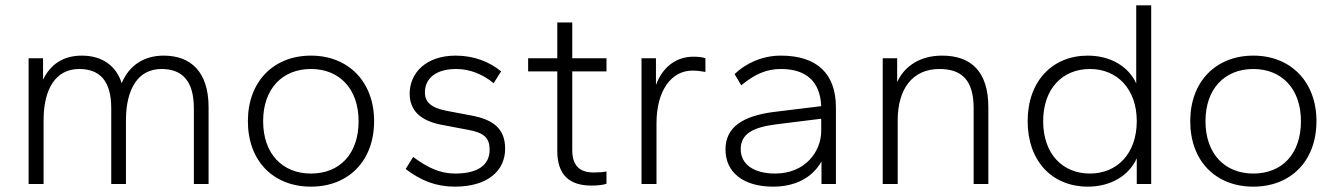

<svg xmlns="http://www.w3.org/2000/svg" viewBox="-20 -688 5002 718"><path d="M760 0V-287C760 -420 693 -480 592 -480C521 -480 464 -446 435 -377C415 -441 363 -480 286 -480C215 -480 168 -446 141 -390V-470H87V0H143V-238C143 -355 188 -430 276 -430C352 -430 396 -387 396 -283V0H451V-238C451 -355 496 -430 584 -430C660 -430 705 -387 705 -283V0Z M1143 10C1282 10 1379 -85 1379 -235C1379 -383 1282 -480 1143 -480C1003 -480 907 -383 907 -235C907 -85 1003 10 1143 10ZM1143 -39C1036 -39 964 -113 964 -235C964 -356 1036 -430 1143 -430C1249 -430 1321 -356 1321 -235C1321 -112 1250 -39 1143 -39Z M1681 10C1802 10 1869 -48 1869 -132C1869 -208 1823 -241 1743 -256L1648 -274C1592 -285 1569 -307 1569 -342C1569 -398 1614 -430 1686 -430C1739 -430 1787 -409 1826 -377L1854 -421C1811 -457 1752 -480 1684 -480C1572 -480 1512 -414 1512 -338C1512 -275 1552 -236 1633 -221L1728 -203C1792 -192 1811 -171 1811 -128C1811 -73 1770 -39 1682 -39C1626 -39 1581 -60 1525 -101L1497 -56C1553 -13 1610 10 1681 10Z M2192 6C2212 6 2236 4 2248 -1V-47C2237 -44 2216 -43 2200 -43C2148 -43 2120 -68 2120 -127V-421H2248V-470H2120V-604H2064V-470H1955V-421H2064V-124C2064 -35 2108 6 2192 6Z M2435 0V-227C2435 -351 2492 -424 2569 -424C2586 -424 2602 -422 2618 -419V-470C2609 -474 2592 -476 2573 -476C2509 -476 2458 -438 2433 -370V-470H2379V0Z M2871 10C2951 10 3016 -21 3052 -84V0H3106V-286C3106 -411 3037 -480 2900 -480C2831 -480 2770 -452 2727 -411L2752 -369C2804 -412 2848 -430 2900 -430C2992 -430 3047 -386 3051 -291L2871 -269C2760 -254 2693 -214 2693 -129C2693 -44 2759 10 2871 10ZM2879 -39C2798 -39 2750 -74 2750 -130C2750 -189 2798 -212 2882 -223L3051 -244V-199C3051 -120 2990 -39 2879 -39Z M3676 0V-287C3676 -420 3612 -480 3503 -480C3422 -480 3363 -442 3335 -381V-470H3281V0H3337V-238C3337 -355 3392 -430 3493 -430C3578 -430 3621 -387 3621 -283V0Z M4048 10C4135 10 4202 -32 4231 -96V0H4285V-668H4229V-376C4200 -440 4132 -480 4048 -480C3916 -480 3823 -385 3823 -235C3823 -84 3916 10 4048 10ZM4056 -39C3953 -39 3881 -113 3881 -235C3881 -356 3953 -430 4056 -430C4157 -430 4231 -356 4231 -235C4231 -113 4157 -39 4056 -39Z M4667 10C4806 10 4903 -85 4903 -235C4903 -383 4806 -480 4667 -480C4527 -480 4431 -383 4431 -235C4431 -85 4527 10 4667 10ZM4667 -39C4560 -39 4488 -113 4488 -235C4488 -356 4560 -430 4667 -430C4773 -430 4845 -356 4845 -235C4845 -112 4774 -39 4667 -39Z"/></svg>

Font: Gantari Light
Style: Regular
Weight: 300
Designer: Anugrah Pasau
Foundry: Lafontype
Version: Version 1.000